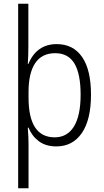

<svg xmlns="http://www.w3.org/2000/svg" viewBox="-20 -780 561 1036"><path d="M284 10Q227 10 189.5 -18Q152 -46 134 -91H130Q134 -41 134 -2V236H78V-760H133V-531Q133 -479 130 -435H133Q178 -542 286 -542Q375 -542 423 -472.5Q471 -403 471 -269Q471 -134 421.5 -62Q372 10 284 10ZM278 -493Q206 -493 170 -439.5Q134 -386 134 -283V-254Q134 -39 275 -39Q343 -39 379 -97.5Q415 -156 415 -269Q415 -382 381.5 -437.5Q348 -493 278 -493Z"/></svg>

Font: Noto Sans UI NarrowLight
Style: Regular
Weight: 300
Width: 4
Designer: Monotype Design Team
Foundry: Monotype Imaging Inc.
Version: Version 1.001